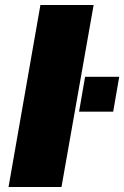

<svg xmlns="http://www.w3.org/2000/svg" viewBox="-20 -745 495 765"><path d="M14 0 141 -725H353L225 0ZM295 -300 319 -439H455L431 -300Z"/></svg>

Font: Archivo SemiExpanded Black
Style: Italic
Weight: 900
Width: 6
Italic angle: -10°
Designer: Hector Gatti
Foundry: Omnibus-Type
Version: Version 2.001